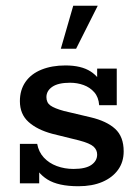

<svg xmlns="http://www.w3.org/2000/svg" viewBox="-20 -636 484 666"><path d="M252 10Q182 10 144.5 -13.5Q107 -37 93 -79L116 -86V0H49V-137H109Q114 -109 132 -89.5Q150 -70 177 -60Q204 -50 235 -50Q277 -50 297 -64Q317 -78 317 -100Q317 -116 304.5 -127.5Q292 -139 254 -149L161 -172Q109 -186 79 -213Q49 -240 49 -285Q49 -324 68.5 -352Q88 -380 124 -394.5Q160 -409 207 -409Q262 -409 294.5 -388Q327 -367 339 -329L317 -328V-398H385V-271H324Q322 -299 307 -316Q292 -333 270 -341Q248 -349 223 -349Q182 -349 161.5 -335Q141 -321 141 -299Q141 -280 155 -270Q169 -260 202 -251L295 -229Q350 -216 379.5 -189Q409 -162 409 -111Q409 -74 389.5 -47Q370 -20 335 -5Q300 10 252 10ZM191 -467 234 -616H319L244 -467Z"/></svg>

Font: Rokkitt SemiBold Medium
Style: Regular
Weight: 500
Version: Version 3.103